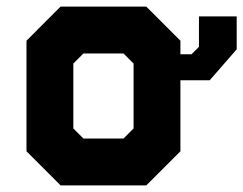

<svg xmlns="http://www.w3.org/2000/svg" viewBox="-20 -560 735 580"><path d="M581 -510.5H695V-411L613.5 -317.5H525V-103L422 0H163L60 -103V-437L163 -540H422L525 -437V-396H558.5L581 -418.5ZM232 -141.5H353L383.5 -172V-368L353 -398.5H232L201.5 -368V-172Z"/></svg>

Font: Tourney Expanded Black
Style: Regular
Weight: 900
Width: 7
Designer: Tyler Finck
Foundry: Etcetera Type Co
Version: Version 1.010; ttfautohint (v1.8.3)